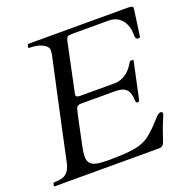

<svg xmlns="http://www.w3.org/2000/svg" viewBox="-123 -806 911 925"><g transform="rotate(-20 332.0 -344.0)"><path d="M613.8 -151.9Q613.8 -146 601.6 -118.2Q589.4 -90.3 581.1 -64.5Q572.8 -38.6 567.4 -24.4Q562 -10.3 555.7 -5.1Q549.3 0 535.6 0H3.4Q0 0 0 -3.9L2.4 -15.6Q4.4 -19.5 14.4 -19.5Q24.4 -19.5 38.8 -21.7Q53.2 -23.9 64.5 -31.2Q88.4 -46.9 97.2 -89.4Q118.2 -187.5 134 -262Q149.9 -336.4 161.9 -391.1Q173.8 -445.8 181.9 -482.9Q189.9 -520 195.3 -544.4Q200.7 -568.8 203.6 -582.3Q206.5 -595.7 208 -603Q209.5 -613.3 209.5 -623.8Q209.5 -634.3 200 -643.8Q190.4 -653.3 175.8 -659.2Q150.4 -668.9 114.7 -668.9Q111.8 -668.9 111.8 -672.9L114.3 -684.6Q115.2 -688.5 119.1 -688.5H629.9Q641.1 -688.5 647.7 -686.3Q654.3 -684.1 654.3 -678.5Q654.3 -672.9 654.1 -669.9Q653.8 -667 651.9 -654.8Q649.9 -641.6 635.7 -538.6Q634.8 -531.7 627.9 -531.7Q614.3 -531.7 612.3 -543Q610.8 -550.3 610.8 -559.8Q610.8 -569.3 609.1 -581.8Q607.4 -594.2 600.6 -610.1Q593.8 -626 582.5 -637.2Q558.1 -661.6 520.5 -661.6H341.3Q314.5 -661.6 309.6 -657.7Q303.2 -652.8 298.3 -629.9L247.1 -385.7Q246.1 -381.8 246.1 -379.9Q246.1 -367.7 266.6 -367.7H445.8Q477.5 -367.7 507.8 -390.6Q530.8 -408.7 546.4 -437.5Q549.8 -443.8 554.7 -443.8H563Q567.4 -443.8 567.4 -440.4Q567.4 -437 567.1 -437Q566.9 -437 566.9 -436L527.8 -253.9Q525.9 -243.7 518.1 -243.7Q512.7 -243.7 511 -245.4Q509.3 -247.1 508.3 -253.4Q507.3 -259.8 507.1 -268.1Q506.8 -276.4 503.9 -288.3Q501 -300.3 494.4 -309.1Q487.8 -317.9 478.5 -322.8Q461.9 -331.1 430.7 -331.1H254.4Q250.5 -331.1 243.2 -327.6Q235.8 -324.2 232.9 -314.9Q230 -305.7 228.3 -296.6Q226.6 -287.6 220.7 -262.2Q214.8 -236.8 207.5 -199.7Q200.2 -162.6 194.8 -138.7Q187.5 -105.5 187.5 -85.2Q187.5 -64.9 195.6 -54Q203.6 -43 217.8 -37.6Q238.3 -29.8 286.6 -29.8Q335 -29.8 366.9 -31.7Q398.9 -33.7 422.9 -37.8Q446.8 -42 464.6 -49.1Q482.4 -56.2 497.6 -66.4Q518.1 -81.1 541.5 -105Q564.9 -128.9 570.3 -135.5Q575.7 -142.1 581.1 -147.5Q593.8 -161.1 603.8 -161.1Q613.8 -161.1 613.8 -151.9Z"/></g></svg>

Font: Cardo-Italic
Style: Italic
Weight: 400
Italic angle: -12°
Designer: David J. Perry
Foundry: David J. Perry
Version: Version 0.991